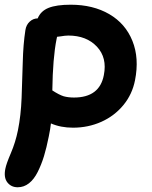

<svg xmlns="http://www.w3.org/2000/svg" viewBox="-37 -499 644 815"><path d="M272.9 43Q220.7 43 179.2 24.9Q176.8 47.9 169.9 81.1Q160.6 127.9 149.7 163.8Q138.7 199.7 123 231Q107.4 262.2 85.9 279.1Q64.5 295.9 38.1 295.9Q10.3 295.9 -5.9 275.1Q-22 254.4 -14.2 216.8Q-10.3 196.3 9.3 150.6Q28.8 105 39.1 54.2Q51.8 -8.8 54.7 -83.3Q57.6 -157.7 59.6 -234.6Q61.5 -311.5 70.8 -371.1Q74.2 -393.6 89.1 -407.2Q104 -420.9 123 -420.9Q135.7 -452.1 169.2 -465.6Q202.6 -479 263.2 -479Q357.9 -479 426.8 -439Q495.6 -398.9 525.1 -325.4Q554.7 -252 536.1 -158.2Q524.4 -98.6 486.6 -52.7Q448.7 -6.8 393.1 18.1Q337.4 43 272.9 43ZM203.1 -333Q187 -252.9 185.1 -115.2Q214.4 -96.2 233.4 -90.3Q252.9 -85 276.9 -85Q385.7 -85 403.8 -180.2Q418.5 -253.9 374.3 -301Q330.1 -348.1 252.9 -348.1Q245.6 -348.1 238 -347.2Q230.5 -346.2 220.7 -344.7Q210.9 -343.3 205.1 -342.8Q204.6 -340.8 204.1 -337.6Q203.6 -334.5 203.1 -333Z"/></svg>

Font: Shantell Sans Bouncy
Style: Italic
Weight: 600
Italic angle: -11.31°
Designer: Stephen Nixon, Anya Danilova, Shantell Martin
Foundry: Arrow Type
Version: Version 1.006;[9816181b4]